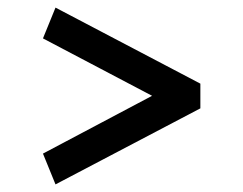

<svg xmlns="http://www.w3.org/2000/svg" viewBox="-20 -588 640 505"><path d="M507 -368 126 -568 93 -487 380 -336 93 -184 126 -103 507 -303Z"/></svg>

Font: LT Wave Mono Medium
Style: Regular
Weight: 500
Designer: Daniel Lyons
Version: Version 2.5 (Glyphs App)